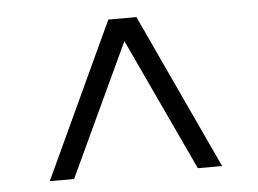

<svg xmlns="http://www.w3.org/2000/svg" viewBox="-38 -596 662 492"><g transform="rotate(-5 293.0 -350.5)"><path d="M293 -491.2 133.8 -150.4H71.3L256.8 -549.8H329.1L514.6 -150.4H452.1Z"/></g></svg>

Font: Thabit
Style: Regular
Weight: 500
Designer: Regenerated by Nadim Shaikli
Foundry: MAK Alagha
Version: 0.01